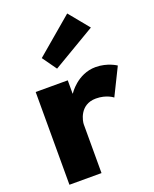

<svg xmlns="http://www.w3.org/2000/svg" viewBox="-218 -1379 1198 1496"><g transform="rotate(-20 381.0 -631.0)"><path d="M225 -1002 309 -884 666 -1095 530 -1261ZM356 -1H90V-770H356V-660H358C358 -660 442 -793 594 -793C693 -793 762 -745 762 -745L651 -520C651 -520 601 -562 513 -562C375 -562 356 -426 356 -406Z"/></g></svg>

Font: Poland Can Into
Style: BigWritings
Weight: 700
Foundry: Cannot Into Space Fonts
Version: Version 0.92